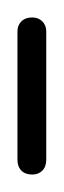

<svg xmlns="http://www.w3.org/2000/svg" viewBox="-20 -200 73 220"><path d="M0 -17H33V-164H0ZM17 -33Q9 -33 4.5 -28.5Q0 -24 0 -17Q0 -9 4.5 -4.5Q9 0 17 0Q24 0 28.5 -4.5Q33 -9 33 -17Q33 -24 28.5 -28.5Q24 -33 17 -33ZM17 -180Q9 -180 4.5 -175.5Q0 -171 0 -164Q0 -156 4.5 -151.5Q9 -147 17 -147Q24 -147 28.5 -151.5Q33 -156 33 -164Q33 -171 28.5 -175.5Q24 -180 17 -180Z"/></svg>

Font: Wavefont Light
Style: Regular
Weight: 300
Version: Version 3.004;gftools[0.9.33]